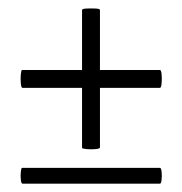

<svg xmlns="http://www.w3.org/2000/svg" viewBox="-20 -442 438 461"><path d="M34 -1Q31 -1 30 -10.5Q29 -20 30 -29.5Q31 -39 33 -39H364Q367 -39 368 -29.5Q369 -20 368 -10.5Q367 -1 364 -1ZM34 -231Q31 -231 30 -242Q29 -253 30 -263.5Q31 -274 33 -274H364Q367 -274 368 -263.5Q369 -253 368 -242Q367 -231 364 -231ZM220 -88Q220 -85 209.5 -84Q199 -83 188 -84Q177 -85 177 -87V-418Q177 -421 188 -421.5Q199 -422 209.5 -421.5Q220 -421 220 -418Z"/></svg>

Font: Cormorant Medium
Style: Regular
Weight: 500
Designer: Christian Thalmann (Catharsis Fonts)
Foundry: Catharsis Fonts
Version: Version 4.000